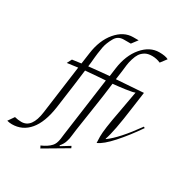

<svg xmlns="http://www.w3.org/2000/svg" viewBox="-418 -1044 1446 1504"><g transform="rotate(30 305.5 -291.5)"><path d="M352 -851H401L361 -798H297Q245 -798 220 -753Q192 -703 184 -661Q172 -591 170 -562Q168 -533 165.5 -513.5Q163 -494 161 -477Q209 -483 273 -488.5Q337 -494 345 -495Q351 -545 355 -570Q372 -696 438 -773.5Q504 -851 589 -851Q645 -851 672 -836L631 -782Q595 -798 555.5 -798Q516 -798 491.5 -783Q467 -768 453.5 -747.5Q440 -727 430 -694Q420 -661 417 -637Q414 -613 410 -577.5Q406 -542 403 -526.5Q400 -511 399 -498L643 -515Q637 -476 622 -364Q592 -136 563 -55L565 -52Q651 -113 775 -286L786 -279Q714 -174 641 -92.5Q568 -11 518 10Q516 -14 516 -47Q516 -80 524 -138Q532 -196 552.5 -304Q573 -412 585 -484Q569 -476 504.5 -467Q440 -458 394 -454Q382 -352 357.5 -193Q333 -34 328.5 -1Q324 32 321.5 54.5Q319 77 317 86Q315 95 310 112Q301 143 276 171L281 176Q289 172 359 128L367 145L158 268L147 247Q201 224 230 192Q251 170 258 123Q260 109 263.5 78.5Q267 48 273 9.5Q279 -29 336 -450Q322 -449 258 -444.5Q194 -440 156 -436Q146 -347 108 -75Q87 69 25.5 142Q-36 215 -131 215Q-152 215 -175 209L-137 154Q-107 162 -76 162Q19 162 39 8Q47 -54 98 -429Q87 -428 2 -416Q23 -459 24 -459Q88 -468 104 -470L118 -570Q135 -696 201 -773.5Q267 -851 352 -851Z"/></g></svg>

Font: Felipa
Style: Regular
Weight: 400
Designer: Javier Alcaraz
Foundry: Fontstage
Version: Version 1.001